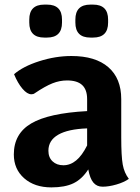

<svg xmlns="http://www.w3.org/2000/svg" viewBox="-20 -803 608 833"><path d="M539 -27Q518 -12 485 -2.5Q452 7 425 7Q400 7 385 -11Q370 -29 363 -68Q336 -26 299 -8Q262 10 203 10Q130 10 85 -29.5Q40 -69 40 -133Q40 -223 115.5 -267.5Q191 -312 358 -321V-373Q358 -414 336.5 -434Q315 -454 271 -454Q239 -454 207.5 -441.5Q176 -429 130 -398Q125 -394 116 -394Q98 -394 77.5 -418Q57 -442 41 -481Q80 -515 150.5 -537.5Q221 -560 290 -560Q394 -560 450 -511.5Q506 -463 506 -373V-207Q506 -125 512.5 -89Q519 -53 539 -27ZM358 -172V-246Q275 -243 232.5 -218.5Q190 -194 190 -149Q190 -120 208 -103Q226 -86 255 -86Q285 -86 310.5 -107Q336 -128 358 -172ZM107 -705V-718Q107 -783 172 -783H184Q249 -783 249 -718V-705Q249 -640 184 -640H172Q107 -640 107 -705ZM307 -705V-718Q307 -783 372 -783H384Q449 -783 449 -718V-705Q449 -640 384 -640H372Q307 -640 307 -705Z"/></svg>

Font: Krub
Style: Bold
Weight: 700
Version: Version 1.000; ttfautohint (v1.6)